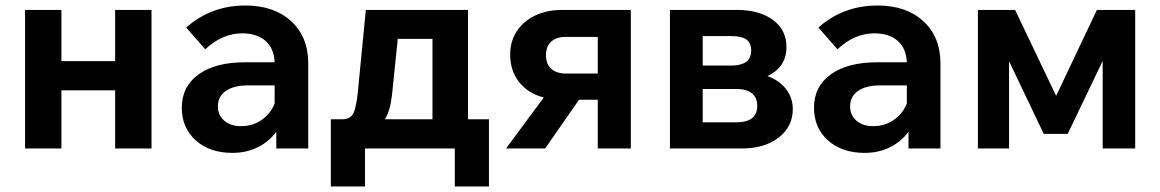

<svg xmlns="http://www.w3.org/2000/svg" viewBox="-20 -539 4212 697"><path d="M71 0V-503H203V-317H398V-503H530V0H398V-211H203V0Z M824 16Q741 16 690.5 -29.5Q640 -75 640 -148Q640 -225 701 -269Q762 -313 871 -313H977Q975 -363 944 -390.5Q913 -418 859 -418Q787 -418 725 -360L656 -439Q746 -519 871 -519Q975 -519 1037 -462Q1099 -405 1099 -309V0H983V-61Q957 -25 916 -4.5Q875 16 824 16ZM855 -81Q897 -81 929.5 -103.5Q962 -126 977 -163V-229H880Q829 -229 800 -209Q771 -189 771 -153Q771 -121 794 -101Q817 -81 855 -81Z M1181 138V-106H1222Q1250 -106 1261.5 -125.5Q1273 -145 1279 -205L1308 -503H1679V-106H1755V138H1631V0H1305V138ZM1403 -194Q1396 -134 1377 -106H1550V-398H1424Z M1817 0 1954 -185Q1897 -200 1864.5 -241Q1832 -282 1832 -341Q1832 -389 1856 -425.5Q1880 -462 1922.5 -482.5Q1965 -503 2021 -503H2270V0H2150V-177H2082L1959 0ZM2034 -272H2150V-405H2033Q2000 -405 1981 -388Q1962 -371 1962 -339Q1962 -306 1981.5 -289Q2001 -272 2034 -272Z M2412 0V-503H2655Q2736 -503 2785.5 -467Q2835 -431 2835 -368Q2835 -295 2766 -263Q2809 -247 2833.5 -215.5Q2858 -184 2858 -143Q2858 -79 2806.5 -39.5Q2755 0 2673 0ZM2636 -408H2531V-301H2636Q2669 -301 2688 -314Q2707 -327 2707 -355Q2707 -384 2689 -396Q2671 -408 2636 -408ZM2653 -216H2531V-95H2653Q2729 -95 2729 -155Q2729 -184 2710 -200Q2691 -216 2653 -216Z M3119 16Q3036 16 2985.5 -29.5Q2935 -75 2935 -148Q2935 -225 2996 -269Q3057 -313 3166 -313H3272Q3270 -363 3239 -390.5Q3208 -418 3154 -418Q3082 -418 3020 -360L2951 -439Q3041 -519 3166 -519Q3270 -519 3332 -462Q3394 -405 3394 -309V0H3278V-61Q3252 -25 3211 -4.5Q3170 16 3119 16ZM3150 -81Q3192 -81 3224.5 -103.5Q3257 -126 3272 -163V-229H3175Q3124 -229 3095 -209Q3066 -189 3066 -153Q3066 -121 3089 -101Q3112 -81 3150 -81Z M3530 0V-503H3665L3814 -191L3962 -503H4101V0H3983V-318L3856 -53H3769L3643 -317V0Z"/></svg>

Font: Wix Madefor Text
Style: Bold
Weight: 700
Designer: Dalton Maag Ltd
Foundry: Dalton Maag Ltd
Version: Version 3.100